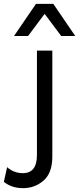

<svg xmlns="http://www.w3.org/2000/svg" viewBox="-99 -763 411 998"><path d="M292 -576H219L133 -691L47 -576H-26L88 -743H178ZM173 -500V51Q173 136 127.5 175.5Q82 215 21 215Q-39 215 -79 182L-62 106Q-27 137 20 137Q93 137 93 43V-500Z"/></svg>

Font: Elaine Sans
Style: Regular
Weight: 400
Designer: Wei Huang
Foundry: Wei Huang
Version: Version 2.001;December 24, 2019;FontCreator 12.0.0.2547 64-b